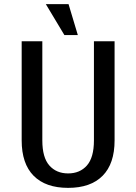

<svg xmlns="http://www.w3.org/2000/svg" viewBox="-20 -900 660 930"><path d="M85 0ZM310 -60Q367 -60 401 -98.5Q435 -137 435 -220V-700H535V-220Q535 -107 477 -48.5Q419 10 310 10Q201 10 143 -48.5Q85 -107 85 -220V-700H185V-220Q185 -137 219 -98.5Q253 -60 310 -60ZM312 -880 357 -730H292L202 -880Z"/></svg>

Font: Scada
Style: Regular
Weight: 400
Designer: Jovanny Lemonad
Foundry: Jovanny Lemonad
Version: Version 3.005; ttfautohint (v0.91) -l 8 -r 50 -G 200 -x 0 -w